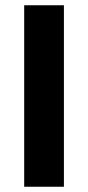

<svg xmlns="http://www.w3.org/2000/svg" viewBox="-20 -710 335 730"><path d="M223 0V-690H72V0Z"/></svg>

Font: SnT
Style: Bold
Weight: 700
Designer: Natanael Gama
Version: Version 1.001;PS 001.001;hotconv 1.0.70;makeotf.lib2.5.58329